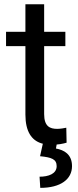

<svg xmlns="http://www.w3.org/2000/svg" viewBox="-20 -680 370 915"><path d="M291.5 -528.3H190.4V-659.7H101.1V-528.3H8.8V-460H101.1V-133.8C101.1 -53.7 130.4 -11.7 176.8 2.9C179.2 3.4 181.6 4.4 184.1 4.9L170.9 64.5C225.6 69.8 250 78.6 250 111.8C250 148.4 210.9 162.1 168.5 162.1L171.9 215.3C269.5 215.3 323.2 173.8 323.2 111.8C323.2 54.7 284.7 34.7 246.6 27.8L250 8.8C255.9 8.3 261.7 7.8 267.1 6.8C278.8 4.9 289.1 2.4 297.4 0L295.9 -71.3C285.6 -69.3 268.6 -65.9 252.4 -65.9C218.3 -65.9 190.4 -77.1 190.4 -136.2V-460H291.5Z"/></svg>

Font: Bert Sans
Style: Regular
Weight: 400
Designer: Christian Robertson (Google), Cristiano Sobral
Foundry: Google, Cristiano Sobral
Version: Version 3.101